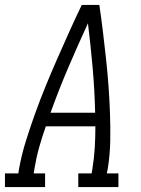

<svg xmlns="http://www.w3.org/2000/svg" viewBox="-50 -755 570 775"><path d="M-30 0V-55H24L27 -74Q37 -130 54.5 -186Q72 -242 92 -297.5Q112 -353 134.5 -408Q157 -463 181 -517.5Q205 -572 229.5 -626.5Q254 -681 280 -735H351Q359 -681 365.5 -626.5Q372 -572 378 -517.5Q384 -463 388 -408Q392 -353 394 -297.5Q396 -242 395 -186Q394 -130 385 -74L381 -55H428V0H266V-55H320L323 -74Q330 -116 332.5 -159Q335 -202 335 -245H135Q120 -203 108 -160Q96 -117 89 -74L86 -55H132V0ZM154 -300H334Q332 -391 324 -481Q316 -571 305 -661Q264 -572 225.5 -482Q187 -392 154 -300Z"/></svg>

Font: Iosevka Curly Slab LtObl
Style: Regular
Weight: 300
Italic angle: -9°
Monospace: yes
Designer: Belleve Invis
Foundry: Belleve Invis
Version: Version 11.0.0; ttfautohint (v1.8.3)